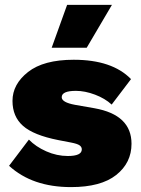

<svg xmlns="http://www.w3.org/2000/svg" viewBox="-20 -754 576 784"><path d="M254 -734H437L334 -559H191ZM270 10Q112 10 17 -77L98 -184Q126 -155 169 -136Q212 -117 257 -117Q314 -117 314 -144Q314 -154 305 -160.5Q296 -167 270 -172L218 -182Q117 -202 74 -240Q31 -278 31 -342Q31 -410 94.5 -460Q158 -510 281 -510Q438 -510 515 -431L436 -327Q409 -352 368 -367.5Q327 -383 290 -383Q232 -383 232 -357Q232 -336 286 -326L366 -312Q517 -285 517 -167Q517 -89 454.5 -39.5Q392 10 270 10Z"/></svg>

Font: Elaine Sans ExtraBold
Style: Regular
Weight: 800
Designer: Wei Huang
Foundry: Wei Huang
Version: Version 2.001;December 24, 2019;FontCreator 12.0.0.2547 64-b